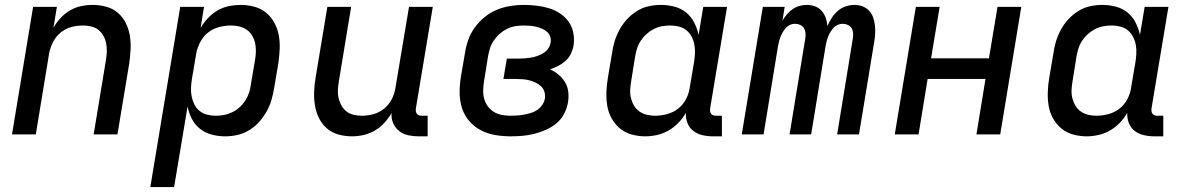

<svg xmlns="http://www.w3.org/2000/svg" viewBox="-20 -548 4840 783"><path d="M29 0 115 -520H212L198 -435Q210 -456 227 -474.5Q244 -493 265.5 -505.5Q287 -518 310.5 -523Q334 -528 357 -528Q386 -528 413.5 -520.5Q441 -513 461 -495.5Q481 -478 493 -454Q505 -430 509.5 -402.5Q514 -375 512.5 -346.5Q511 -318 507 -289L459 0H362L412 -303Q415 -320 415.5 -337.5Q416 -355 413 -371Q410 -387 402 -401.5Q394 -416 381.5 -426Q369 -436 352 -440Q335 -444 318 -444Q294 -444 270 -437.5Q246 -431 226.5 -414.5Q207 -398 195.5 -375Q184 -352 180 -328L126 0Z M593 215 715 -520H812L798 -434Q810 -455 828 -474Q846 -493 867.5 -505.5Q889 -518 913.5 -523Q938 -528 961 -528Q990 -528 1017.5 -520.5Q1045 -513 1065.5 -496Q1086 -479 1099 -455Q1112 -431 1117 -403.5Q1122 -376 1120.5 -347Q1119 -318 1115 -289L1098 -189Q1094 -165 1087 -140.5Q1080 -116 1067 -93Q1054 -70 1036.5 -50.5Q1019 -31 996 -17Q973 -3 948 2.5Q923 8 898 8Q870 8 843.5 1Q817 -6 796 -22.5Q775 -39 762.5 -63Q750 -87 745 -114L690 215ZM859 -76Q876 -76 893 -79Q910 -82 926.5 -90Q943 -98 956.5 -110Q970 -122 980 -137.5Q990 -153 995.5 -169.5Q1001 -186 1003 -203L1020 -303Q1023 -320 1023.5 -337.5Q1024 -355 1020.5 -371.5Q1017 -388 1008.5 -402.5Q1000 -417 986.5 -426.5Q973 -436 956 -440Q939 -444 922 -444Q898 -444 873 -437.5Q848 -431 828 -415Q808 -399 796 -375.5Q784 -352 780 -328L763 -228Q760 -210 759 -191.5Q758 -173 761.5 -155.5Q765 -138 772.5 -122.5Q780 -107 793.5 -96Q807 -85 824 -80.5Q841 -76 859 -76Z M1416 8Q1387 8 1360 0.5Q1333 -7 1313 -24.5Q1293 -42 1281 -66Q1269 -90 1264.5 -117.5Q1260 -145 1261 -173.5Q1262 -202 1267 -231L1315 -520H1412L1362 -217Q1359 -200 1358 -182.5Q1357 -165 1360.5 -149Q1364 -133 1372 -118.5Q1380 -104 1392.5 -94Q1405 -84 1421.5 -80Q1438 -76 1455 -76Q1479 -76 1503 -82.5Q1527 -89 1547 -105.5Q1567 -122 1578.5 -145Q1590 -168 1593 -192L1648 -520H1745L1676 -106Q1675 -100 1676 -94Q1677 -88 1680.5 -83.5Q1684 -79 1689.5 -77.5Q1695 -76 1701 -76H1724V8H1687Q1665 8 1644.5 3.5Q1624 -1 1608 -13.5Q1592 -26 1583.5 -45.5Q1575 -65 1577 -87Q1564 -65 1547 -46.5Q1530 -28 1508.5 -15.5Q1487 -3 1463 2.5Q1439 8 1416 8Z M2062 8Q2030 8 1998.5 2.5Q1967 -3 1940.5 -17Q1914 -31 1894 -54Q1874 -77 1864.5 -106Q1855 -135 1854.5 -167Q1854 -199 1859 -231L1876 -331Q1880 -358 1889.5 -385Q1899 -412 1916 -435.5Q1933 -459 1956 -478Q1979 -497 2006 -508Q2033 -519 2060.5 -523.5Q2088 -528 2115 -528Q2141 -528 2167.5 -525Q2194 -522 2218.5 -514.5Q2243 -507 2263.5 -493.5Q2284 -480 2298.5 -460Q2313 -440 2318 -414Q2323 -388 2319 -362Q2316 -345 2308 -328.5Q2300 -312 2286 -299.5Q2272 -287 2256 -279Q2240 -271 2223 -265Q2242 -257 2258 -243.5Q2274 -230 2284.5 -212.5Q2295 -195 2297.5 -173Q2300 -151 2296 -129Q2292 -106 2280 -83Q2268 -60 2248 -44Q2228 -28 2205 -18Q2182 -8 2158 -2Q2134 4 2110 6Q2086 8 2062 8ZM2062 -76Q2076 -76 2090 -77Q2104 -78 2117 -80.5Q2130 -83 2144 -87Q2158 -91 2170 -99Q2182 -107 2190.5 -119Q2199 -131 2202 -145Q2204 -159 2200.5 -172.5Q2197 -186 2187 -195.5Q2177 -205 2164.5 -211Q2152 -217 2138.5 -220.5Q2125 -224 2110.5 -225Q2096 -226 2081 -226H2033L2047 -309H2095Q2108 -309 2120.5 -310Q2133 -311 2145.5 -313Q2158 -315 2170.5 -319.5Q2183 -324 2195 -331Q2207 -338 2215 -349Q2223 -360 2225 -373Q2228 -386 2224 -398Q2220 -410 2210.5 -418.5Q2201 -427 2189.5 -431.5Q2178 -436 2166 -439Q2154 -442 2141 -443Q2128 -444 2114 -444Q2098 -444 2080.5 -441Q2063 -438 2047 -430Q2031 -422 2017.5 -410Q2004 -398 1993.5 -382.5Q1983 -367 1978 -350.5Q1973 -334 1970 -317L1954 -217Q1951 -199 1950.5 -180.5Q1950 -162 1954.5 -145.5Q1959 -129 1969 -115Q1979 -101 1993.5 -92Q2008 -83 2026 -79.5Q2044 -76 2062 -76Z M2612 8Q2583 8 2556 0.5Q2529 -7 2508.5 -24Q2488 -41 2474.5 -65Q2461 -89 2456.5 -116.5Q2452 -144 2453 -173Q2454 -202 2459 -231L2476 -331Q2479 -355 2486.5 -379.5Q2494 -404 2506.5 -427Q2519 -450 2537 -469.5Q2555 -489 2577.5 -503Q2600 -517 2625 -522.5Q2650 -528 2675 -528Q2703 -528 2730 -521Q2757 -514 2777.5 -497.5Q2798 -481 2810.5 -457Q2823 -433 2829 -406L2848 -520H2945L2876 -106Q2875 -100 2876 -94Q2877 -88 2880.5 -83.5Q2884 -79 2889.5 -77.5Q2895 -76 2901 -76H2924V8H2887Q2865 8 2844 3Q2823 -2 2807 -14.5Q2791 -27 2783.5 -46.5Q2776 -66 2777 -88Q2765 -66 2746.5 -47Q2728 -28 2706 -15.5Q2684 -3 2659.5 2.5Q2635 8 2612 8ZM2651 -76Q2675 -76 2700 -82.5Q2725 -89 2745.5 -105Q2766 -121 2778 -144.5Q2790 -168 2793 -192L2810 -292Q2813 -310 2814 -328.5Q2815 -347 2812 -364.5Q2809 -382 2801 -397.5Q2793 -413 2780 -424Q2767 -435 2749.5 -439.5Q2732 -444 2714 -444Q2697 -444 2680 -441Q2663 -438 2647 -430Q2631 -422 2617.5 -410Q2604 -398 2593.5 -382.5Q2583 -367 2578 -350.5Q2573 -334 2570 -317L2554 -217Q2551 -200 2550 -182.5Q2549 -165 2553 -148.5Q2557 -132 2565.5 -117.5Q2574 -103 2587.5 -93.5Q2601 -84 2617.5 -80Q2634 -76 2651 -76Z M3005 0 3091 -520H3180L3171 -464Q3179 -478 3189.5 -490Q3200 -502 3213 -511Q3226 -520 3241 -524Q3256 -528 3270 -528Q3288 -528 3304 -522Q3320 -516 3331 -503.5Q3342 -491 3347.5 -475Q3353 -459 3354 -442Q3362 -459 3372 -475Q3382 -491 3396.5 -503.5Q3411 -516 3429 -522Q3447 -528 3464 -528H3465Q3482 -528 3497.5 -522Q3513 -516 3524 -504.5Q3535 -493 3540.5 -477.5Q3546 -462 3548 -445Q3550 -428 3549 -411Q3548 -394 3545 -376L3483 0H3394L3458 -391Q3460 -402 3459 -413Q3458 -424 3453 -433Q3448 -442 3437.5 -446.5Q3427 -451 3416 -451Q3407 -451 3397 -447Q3387 -443 3380 -435.5Q3373 -428 3367.5 -419Q3362 -410 3358 -400.5Q3354 -391 3351.5 -381Q3349 -371 3347 -361L3288 0H3200L3264 -391Q3266 -402 3265 -413Q3264 -424 3258.5 -433Q3253 -442 3243 -446.5Q3233 -451 3222 -451Q3212 -451 3202.5 -447Q3193 -443 3186 -435.5Q3179 -428 3173.5 -419Q3168 -410 3164 -400.5Q3160 -391 3157.5 -381Q3155 -371 3153 -361L3094 0Z M3629 0 3715 -520H3812L3777 -310H4013L4048 -520H4145L4059 0H3962L3999 -226H3763L3726 0Z M4412 8Q4383 8 4356 0.5Q4329 -7 4308.5 -24Q4288 -41 4274.5 -65Q4261 -89 4256.5 -116.5Q4252 -144 4253 -173Q4254 -202 4259 -231L4276 -331Q4279 -355 4286.5 -379.5Q4294 -404 4306.5 -427Q4319 -450 4337 -469.5Q4355 -489 4377.5 -503Q4400 -517 4425 -522.5Q4450 -528 4475 -528Q4503 -528 4530 -521Q4557 -514 4577.5 -497.5Q4598 -481 4610.5 -457Q4623 -433 4629 -406L4648 -520H4745L4676 -106Q4675 -100 4676 -94Q4677 -88 4680.5 -83.5Q4684 -79 4689.5 -77.5Q4695 -76 4701 -76H4724V8H4687Q4665 8 4644 3Q4623 -2 4607 -14.5Q4591 -27 4583.5 -46.5Q4576 -66 4577 -88Q4565 -66 4546.5 -47Q4528 -28 4506 -15.5Q4484 -3 4459.5 2.5Q4435 8 4412 8ZM4451 -76Q4475 -76 4500 -82.5Q4525 -89 4545.5 -105Q4566 -121 4578 -144.5Q4590 -168 4593 -192L4610 -292Q4613 -310 4614 -328.5Q4615 -347 4612 -364.5Q4609 -382 4601 -397.5Q4593 -413 4580 -424Q4567 -435 4549.5 -439.5Q4532 -444 4514 -444Q4497 -444 4480 -441Q4463 -438 4447 -430Q4431 -422 4417.5 -410Q4404 -398 4393.5 -382.5Q4383 -367 4378 -350.5Q4373 -334 4370 -317L4354 -217Q4351 -200 4350 -182.5Q4349 -165 4353 -148.5Q4357 -132 4365.5 -117.5Q4374 -103 4387.5 -93.5Q4401 -84 4417.5 -80Q4434 -76 4451 -76Z"/></svg>

Font: Iosevka Medium Extended
Style: Italic
Weight: 500
Width: 7
Italic angle: -9°
Monospace: yes
Designer: Belleve Invis
Foundry: Belleve Invis
Version: Version 32.5.0; ttfautohint (v1.8.4)